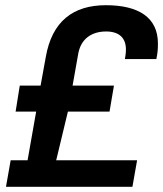

<svg xmlns="http://www.w3.org/2000/svg" viewBox="-20 -718 627 738"><path d="M3 0H489L507 -102H196L241 -289H401L418 -389H259L281 -513C291 -566 329 -597 388 -597C437 -597 464 -573 464 -528C464 -521 464 -513 460 -491H581C586 -516 587 -528 587 -551C587 -652 511 -698 387 -698C261 -698 180 -636 156 -499L136 -389H56L40 -289H119L86 -102H21Z"/></svg>

Font: Archivo SemiBold
Style: Italic
Weight: 600
Italic angle: -10°
Designer: Hector Gatti
Foundry: Omnibus-Type
Version: Version 2.001